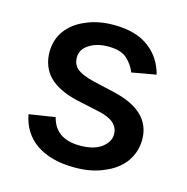

<svg xmlns="http://www.w3.org/2000/svg" viewBox="-88 -637 713 732"><g transform="rotate(15 268.0 -271.0)"><path d="M350 -445Q326 -468 275 -468Q229 -468 199 -448Q169 -429 169 -397Q169 -369 189 -352Q210 -336 255 -325L342 -305Q491 -270 491 -158Q491 -110 463 -70Q434 -31 384 -11Q336 11 268 11Q177 11 118 -28Q61 -67 47 -140L150 -156Q170 -75 267 -75Q320 -75 350 -96Q382 -119 382 -150Q382 -202 305 -219L212 -239Q136 -257 99 -295Q63 -333 63 -391Q63 -439 90 -476Q118 -513 165 -532Q212 -553 274 -553Q362 -553 413 -514Q463 -477 480 -412L384 -395Q375 -421 350 -445Z"/></g></svg>

Font: Sinter Medium
Style: Regular
Weight: 500
Foundry: Adobe & rsms
Version: Version 1.000